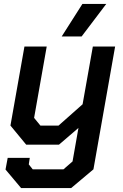

<svg xmlns="http://www.w3.org/2000/svg" viewBox="-20 -734 625 974"><path d="M564 -498 454 125 341 220H87L8 126L19 67H131L126 100L146 125H302L348 85L378 -85L279 0H113L33 -97L104 -498H217L153 -136L185 -97H277L399 -205L451 -498ZM398 -714H519L394 -549H293Z"/></svg>

Font: Chakra Petch SemiBold
Style: Italic
Weight: 600
Italic angle: -10°
Designer: Katatrad Aksorn Co.,Ltd.
Foundry: Cadson Demak Co.,Ltd.
Version: Version 1.000; ttfautohint (v1.6)